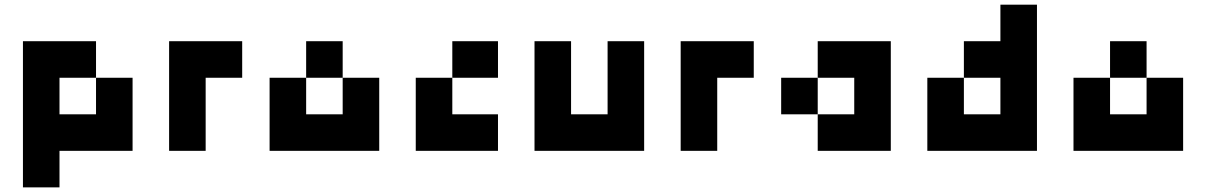

<svg xmlns="http://www.w3.org/2000/svg" viewBox="-20 -645 5157 821"><path d="M390.6 -312.5H234.4V-156.2H390.6ZM546.9 0H234.4V156.2H78.1V-468.8H390.6V-312.5H546.9Z M1015.6 -468.8V-312.5H859.4V0H703.1V-468.8Z M1445.3 -312.5H1289.1V-156.2H1445.3ZM1601.6 0H1132.8V-312.5H1289.1V-468.8H1445.3V-312.5H1601.6Z M2109.4 -468.8V-312.5H1914.1V-156.2H2109.4V0H1757.8V-312.5H1914.1V-468.8Z M2265.6 -468.8H2421.9V-156.2H2578.1V-468.8H2734.4V0H2265.6Z M3203.1 -468.8V-312.5H3046.9V0H2890.6V-468.8Z M3632.8 -156.2V-312.5H3476.6V-156.2ZM3476.6 0V-156.2H3320.3V-312.5H3476.6V-468.8H3789.1V0Z M4257.8 -156.2V-312.5H4101.6V-156.2ZM3945.3 -312.5H4101.6V-468.8H4257.8V-625H4414.1V0H3945.3Z M4882.8 -312.5H4726.6V-156.2H4882.8ZM5039.1 0H4570.3V-312.5H4726.6V-468.8H4882.8V-312.5H5039.1Z"/></svg>

Font: Sorena-Fanum Normal
Style: Regular
Weight: 400
Designer: Mohammad Darvishi
Version: Version 1.000;March 20, 2024;FontCreator 15.0.0.2958 64-bit